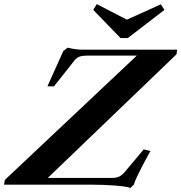

<svg xmlns="http://www.w3.org/2000/svg" viewBox="-82 -907 890 943"><path d="M509.8 -720.2 376 -858.4 393.1 -886.7 541 -810.5 708 -885.7 725.6 -858.4 545.9 -720.2ZM558.6 16.1Q539.1 8.8 484.1 4.4Q429.2 0 369.6 0H-62L-58.1 -23.4L589.8 -633.8H343.3Q322.8 -633.8 308.8 -628.9Q294.9 -624 283.2 -609.4L183.1 -482.9H150.9L229 -656.7L250.5 -672.9Q288.6 -663.1 322.3 -663.1H788.1L784.7 -640.1L152.8 -33.2H468.3Q489.7 -33.2 503.4 -39.8Q517.1 -46.4 531.7 -63.5L624 -173.3L656.7 -165Q584 -34.2 575.7 -0.5Z"/></svg>

Font: Elstob
Style: Bold Italic
Weight: 700
Italic angle: -20°
Designer: Peter S. Baker
Version: Version 1.015